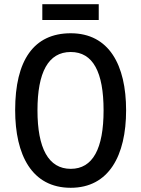

<svg xmlns="http://www.w3.org/2000/svg" viewBox="-20 -948 671 912"><path d="M449 -928H181V-853H449ZM579 -424C579 -639 498 -790 316 -790C140 -790 52 -661 52 -425C52 -212 131 -56 316 -56C497 -56 579 -209 579 -424ZM158 -424C158 -604 209 -701 316 -701C422 -701 472 -605 472 -424C472 -242 421 -146 316 -146C210 -146 158 -244 158 -424Z"/></svg>

Font: Noto Sans Malayalam UI Condensed Medium
Style: Regular
Weight: 500
Width: 3
Designer: Jelle Bosma - Monotype Design Team
Foundry: Monotype Imaging Inc.
Version: Version 2.104